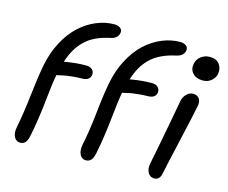

<svg xmlns="http://www.w3.org/2000/svg" viewBox="-106 -908 1270 1068"><g transform="rotate(15 528.5 -374.0)"><path d="M89.8 12.2Q68.4 12.2 56.2 -9Q43.9 -30.3 50.8 -65.9Q67.9 -152.3 80.1 -261.2Q92.3 -370.1 106 -439.9Q121.1 -515.1 154.1 -576.4Q187 -637.7 230.5 -677.5Q273.9 -717.3 324.7 -738.5Q375.5 -759.8 428.2 -759.8Q448.2 -759.8 461.9 -749.8Q475.6 -739.7 472.2 -721.2Q465.8 -689.5 426.8 -681.2Q378.4 -670.9 342.3 -653.6Q306.2 -636.2 281 -610.6Q255.9 -585 239 -555.4Q222.2 -525.9 209 -485.8Q276.4 -498 335 -498Q358.9 -498 371.3 -485.1Q383.8 -472.2 379.9 -453.1Q373.5 -423.3 335 -421.9Q305.7 -421.4 279.5 -418.9Q253.4 -416.5 240.2 -414.1Q227.1 -411.6 209.7 -407.7Q192.4 -403.8 188 -402.8Q188 -401.4 187.5 -398.7Q187 -396 187 -395Q179.2 -357.9 167.7 -247.1Q156.2 -136.2 137.2 -43.9Q130.9 -12.2 119.9 0Q108.9 12.2 89.8 12.2ZM467.8 12.2Q446.3 12.2 434.6 -9Q422.9 -30.3 429.2 -65.9Q447.3 -153.3 458.7 -262.2Q470.2 -371.1 483.9 -439.9Q499 -515.1 532 -576.4Q564.9 -637.7 608.4 -677.5Q651.9 -717.3 703.1 -738.5Q754.4 -759.8 807.1 -759.8Q826.7 -759.8 840.6 -749.8Q854.5 -739.7 851.1 -721.2Q844.7 -689.9 806.2 -681.2Q757.8 -670.9 721.4 -653.3Q685.1 -635.7 659.7 -610.6Q634.3 -585.4 617.4 -555.4Q600.6 -525.4 587.9 -485.8Q653.3 -498 713.9 -498Q737.3 -498 749.5 -485.1Q761.7 -472.2 758.8 -453.1Q752.4 -423.3 712.9 -421.9Q684.1 -421.4 658.2 -418.9Q632.3 -416.5 618.9 -414.1Q605.5 -411.6 588.4 -407.7Q571.3 -403.8 566.9 -402.8Q566.4 -401.4 565.9 -398.7Q565.4 -396 564.9 -395Q558.1 -358.9 546.4 -247.8Q534.7 -136.7 516.1 -43.9Q509.8 -12.2 498.3 0Q486.8 12.2 467.8 12.2ZM981 -585Q944.3 -585 923.8 -607.4Q903.3 -629.9 910.2 -662.1Q915 -688.5 937 -705.3Q959 -722.2 987.8 -722.2Q1025.9 -722.2 1043.7 -697.8Q1061.5 -673.3 1055.2 -641.1Q1050.8 -619.6 1031.2 -602.3Q1011.7 -585 981 -585ZM861.8 11.2Q837.9 11.2 825.9 -10.7Q814 -32.7 819.8 -62Q844.2 -183.1 865 -296.1Q885.7 -409.2 892.1 -441.9Q896.5 -466.8 913.6 -483.4Q930.7 -500 951.2 -500Q974.1 -500 986.1 -483.9Q998 -467.8 992.2 -439Q984.9 -399.4 946.5 -231.4Q908.2 -63.5 900.9 -25.9Q893.1 11.2 861.8 11.2Z"/></g></svg>

Font: Shantell Sans Normal
Style: Italic
Weight: 400
Italic angle: -11.31°
Designer: Stephen Nixon, Anya Danilova, Shantell Martin
Foundry: Arrow Type
Version: Version 1.006;[559af2be0]